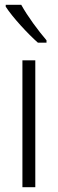

<svg xmlns="http://www.w3.org/2000/svg" viewBox="-20 -785 242 805"><path d="M69 -765H4V-757C33 -712 97 -643 139 -606H175V-616C140 -657 96 -716 69 -765ZM128 0V-532H74V0Z"/></svg>

Font: Noto Sans Arabic Cond Light
Style: Regular
Weight: 300
Width: 3
Designer: Monotype Design Team, Nadine Chahine, Nizar Qandah and Khaled Hosny
Foundry: Monotype Imaging Inc.
Version: Version 2.012